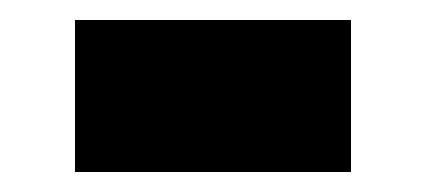

<svg xmlns="http://www.w3.org/2000/svg" viewBox="-20 -393 427 192"><path d="M55 -373V-221H331V-373Z"/></svg>

Font: Noto Sans Gurmukhi Black
Style: Regular
Weight: 900
Designer: Jelle Bosma - Monotype Design Team
Foundry: Monotype Imaging Inc.
Version: Version 2.004